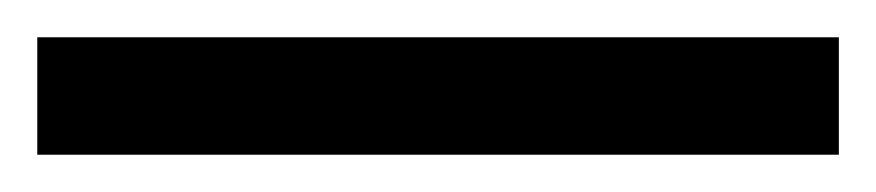

<svg xmlns="http://www.w3.org/2000/svg" viewBox="-22 63 470 103"><path d="M428 146H-2V83H428Z"/></svg>

Font: Noto Sans Display Condensed
Style: Regular
Weight: 400
Width: 3
Designer: Monotype Design Team
Foundry: Monotype Imaging Inc.
Version: Version 1.900